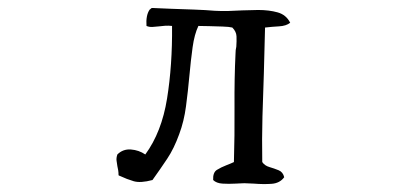

<svg xmlns="http://www.w3.org/2000/svg" viewBox="-20 -502 1040 481"><path d="M707 -445Q697 -437 679 -436Q661 -435 644 -433Q643 -404 642.5 -375.5Q642 -347 641 -318Q639 -265 637.5 -210Q636 -155 637 -96Q643 -87 655 -83.5Q667 -80 678 -75.5Q689 -71 692 -58Q681 -43 660.5 -41.5Q640 -40 616 -42Q610 -42 604 -42.5Q598 -43 592 -43Q586 -43 580.5 -42.5Q575 -42 570 -42Q553 -41 537.5 -42Q522 -43 514 -51Q513 -70 523.5 -76.5Q534 -83 547 -88Q552 -90 557 -92Q562 -94 566 -96Q568 -161 567.5 -233.5Q567 -306 570 -367Q570 -372 570.5 -376.5Q571 -381 572 -385Q573 -399 572.5 -411Q572 -423 562 -433Q554 -435 537.5 -435.5Q521 -436 504 -436.5Q487 -437 477 -437Q467 -416 462.5 -383.5Q458 -351 454.5 -312.5Q451 -274 446 -236Q441 -198 429 -166Q416 -130 399 -104.5Q382 -79 362 -51Q332 -43 315 -48Q298 -53 281 -61Q278 -62 277 -63Q277 -70 276 -76Q275 -82 274 -86Q273 -93 272 -99.5Q271 -106 274 -115Q288 -129 308 -127.5Q328 -126 344 -115Q385 -171 398.5 -255Q412 -339 411 -437Q402 -438 394 -437.5Q386 -437 379 -436Q370 -435 362 -434.5Q354 -434 347 -437Q346 -450 348 -460.5Q350 -471 355 -478Q357 -479 358 -480.5Q359 -482 362 -482Q381 -481 409 -480Q437 -479 466 -478Q495 -477 518 -475Q535 -474 552.5 -474.5Q570 -475 587 -476Q597 -476 607 -476.5Q617 -477 627 -477Q654 -477 675.5 -471Q697 -465 707 -445Z"/></svg>

Font: Yuji Boku
Style: Regular
Weight: 400
Designer: Kataoka Yuji
Foundry: Kinuta Font Factory
Version: Version 3.002